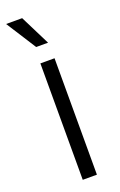

<svg xmlns="http://www.w3.org/2000/svg" viewBox="-149 -804 530 846"><g transform="rotate(-20 116.5 -380.5)"><path d="M83.5 0V-545.9H149.9V0ZM90.8 -620.1 1 -760.7H76.2L146.5 -620.1Z"/></g></svg>

Font: Inter Light
Style: Regular
Weight: 300
Designer: Rasmus Andersson
Foundry: rsms
Version: Version 4.000;git-a52131595